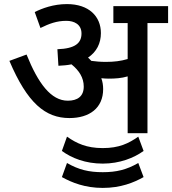

<svg xmlns="http://www.w3.org/2000/svg" viewBox="-20 -652 843 940"><path d="M485 -216C485 -235 482 -253 476 -269C488 -268 500 -267 511 -267C545 -267 574 -269 605 -278V0H702V-539H803V-622H535V-539H605V-363C571 -353 539 -349 498 -349C472 -349 449 -351 427 -354C422 -359 417 -365 411 -370C453 -398 474 -440 474 -490C474 -572 415 -632 308 -632C241 -632 186 -611 150 -593L178 -515C221 -536 257 -550 305 -550C343 -550 379 -533 379 -488C379 -441 348 -414 261 -411L266 -330C289 -331 311 -333 330 -337C367 -307 390 -272 390 -228C390 -180 359 -159 312 -159C230 -159 167 -243 110 -385L26 -354C114 -147 202 -74 320 -74C418 -74 485 -123 485 -216ZM483 149C566 149 636 121 683 87L657 17C610 50 563 73 483 73C404 73 355 50 308 17L283 87C331 122 398 149 483 149ZM483 268C571 268 635 242 683 215L657 146C600 179 550 191 483 191C415 191 365 179 308 146L283 215C332 242 396 268 483 268Z"/></svg>

Font: Noto Sans Devanagari UI Medium
Style: Regular
Weight: 500
Designer: Jelle Bosma - Monotype Design Team
Foundry: Monotype Imaging Inc.
Version: Version 2.004